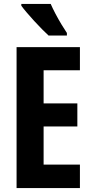

<svg xmlns="http://www.w3.org/2000/svg" viewBox="-20 -953 467 973"><path d="M385 0H64V-714H385V-597H201V-429H372V-312H201V-119H385ZM237 -933Q246 -912 261 -883.5Q276 -855 292 -828.5Q308 -802 319 -786V-773H226Q213 -785 193.5 -804.5Q174 -824 153.5 -846.5Q133 -869 115.5 -889.5Q98 -910 88 -924V-933Z"/></svg>

Font: Noto Sans Armenian ExtraCondensed
Style: Bold
Weight: 700
Width: 2
Designer: Monotype Design Team
Foundry: Monotype Imaging Inc.
Version: Version 2.008; ttfautohint (v1.8.4.7-5d5b)